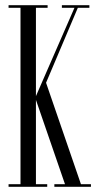

<svg xmlns="http://www.w3.org/2000/svg" viewBox="-20 -720 386 740"><path d="M13 0V-10H59V-690H13V-700H163.5V-690H118.5V-349.5L267 -690H218.5V-700H324.5V-690H280L157.5 -401L292 -10H330.5V0H189.5V-10H230.5L118.5 -335V-10H162V0Z"/></svg>

Font: Imbue 100pt Light
Style: Regular
Weight: 300
Designer: Tyler Finck
Foundry: Etcetera Type Company
Version: Version 1.102; ttfautohint (v1.8.3)